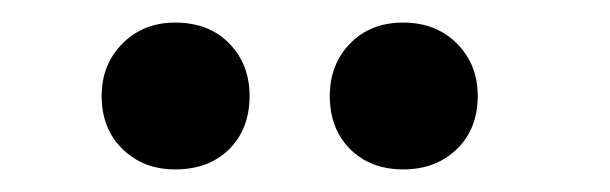

<svg xmlns="http://www.w3.org/2000/svg" viewBox="-20 -722 540 170"><path d="M135 -702Q165 -702 183 -683.5Q201 -665 201 -637Q201 -608 183 -590Q165 -572 135 -572Q107 -572 88.5 -590Q70 -608 70 -637Q70 -665 88.5 -683.5Q107 -702 135 -702ZM337 -702Q366 -702 384.5 -683.5Q403 -665 403 -637Q403 -608 384.5 -590Q366 -572 337 -572Q308 -572 290 -590Q272 -608 272 -637Q272 -665 290 -683.5Q308 -702 337 -702Z"/></svg>

Font: Prodigy Sans Medium
Style: Regular
Weight: 500
Designer: Wei Huang
Foundry: Wei Huang
Version: Version 1.003; ttfautohint (v1.8.3)